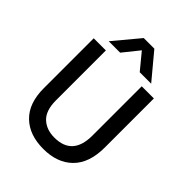

<svg xmlns="http://www.w3.org/2000/svg" viewBox="-250 -1015 1151 1151"><g transform="rotate(45 326.0 -439.0)"><path d="M244 -725H147L282 -887H372L507 -725H410L326 -827ZM581 -258Q581 -127 513 -59Q445 9 326 9Q207 9 139 -57.5Q71 -124 71 -250V-674H174V-251Q174 -165 215.5 -125.5Q257 -86 325 -86Q478 -86 478 -256V-674H581Z"/></g></svg>

Font: Hind Guntur Medium
Style: Regular
Weight: 500
Designer: Manushi Parikh, Hitesh Malaviya
Foundry: Indian Type Foundry
Version: Version 1.000;PS 1.0;hotconv 1.0.86;makeotf.lib2.5.63406; tt